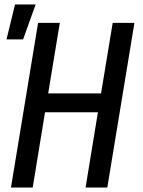

<svg xmlns="http://www.w3.org/2000/svg" viewBox="-20 -837 640 857"><path d="M29 0 150 -735H247L195 -420H431L483 -735H580L459 0H362L417 -336H181L126 0ZM9 -661 47 -817H139L83 -661Z"/></svg>

Font: Iosevka Aile Medium Oblique
Style: Regular
Weight: 500
Italic angle: -9°
Designer: Belleve Invis
Foundry: Belleve Invis
Version: Version 31.1.0; ttfautohint (v1.8.4)